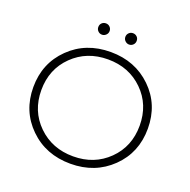

<svg xmlns="http://www.w3.org/2000/svg" viewBox="-148 -999 1133 1147"><g transform="rotate(20 419.0 -425.5)"><path d="M333 -784Q318 -784 307.5 -794.5Q297 -805 297 -820Q297 -836 307.5 -846Q318 -856 333 -856Q348 -856 358.5 -845.5Q369 -835 369 -820Q369 -805 358 -794.5Q347 -784 333 -784ZM505 -784Q491 -784 480 -794.5Q469 -805 469 -820Q469 -835 479.5 -845.5Q490 -856 505 -856Q520 -856 530.5 -846Q541 -836 541 -820Q541 -805 530.5 -794.5Q520 -784 505 -784ZM419 5Q262 5 158.5 -96.5Q55 -198 55 -350Q55 -502 158.5 -603.5Q262 -705 419 -705Q575 -705 679 -604Q783 -503 783 -350Q783 -197 679 -96Q575 5 419 5ZM195.5 -129.5Q285 -42 419 -42Q553 -42 642 -129.5Q731 -217 731 -350Q731 -483 642 -570.5Q553 -658 419 -658Q285 -658 195.5 -570.5Q106 -483 106 -350Q106 -217 195.5 -129.5Z"/></g></svg>

Font: mBank Light
Style: Regular
Weight: 300
Designer: Julieta Ulanovsky
Foundry: Julieta Ulanovsky
Version: Version 7.200;PS 007.200;hotconv 1.0.88;makeotf.lib2.5.64775